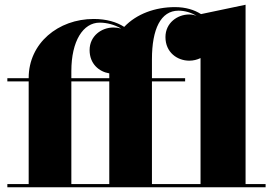

<svg xmlns="http://www.w3.org/2000/svg" viewBox="-20 -790 1154 810"><path d="M11 -13.5V0H1100.5V-13.5H1016V-770L828 -730.5C800 -748.5 763 -760 718 -760C635 -760 556 -731.5 504 -676.5C472.5 -697 429 -710 375.5 -710C225.5 -710 101 -607.5 101 -461.5V-460H11V-446.5H101V-13.5ZM761 -446.5V-460H621V-540C621 -667 658 -745 733 -745C760.5 -745 787 -736.5 809 -723.5C799 -727 789 -729 778.5 -729C728.5 -729 678 -693.5 678 -633.5C678 -568.5 728.5 -534 778.5 -534C795.5 -534 811.5 -538 826 -545V-13.5H621V-446.5ZM281 -490C281 -617 330.5 -694.5 400.5 -694.5C431.5 -694.5 464.5 -685.5 491 -669.5C480.5 -672.5 469.5 -674 458.5 -674C408.5 -674 358 -638.5 358 -578.5C358 -521 397.5 -487.5 441 -480.5V-460H281ZM281 -13.5V-446.5H441V-13.5Z"/></svg>

Font: Bodoni* 16pt Fatface
Style: Regular
Weight: 900
Version: Version 2.3